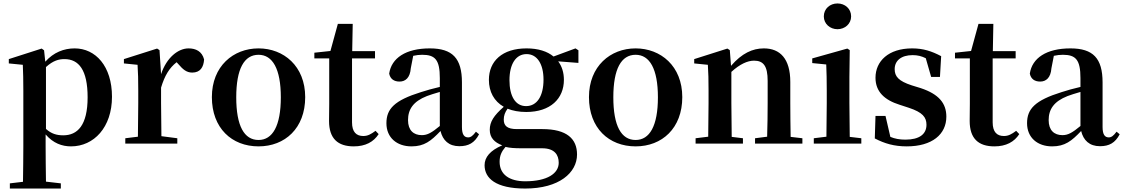

<svg xmlns="http://www.w3.org/2000/svg" viewBox="-20 -831 6501 1111"><path d="M246 -443C288 -481 321 -489 353 -489C436 -489 487 -426 487 -268C487 -105 428 -48 346 -48C308 -48 277 -57 246 -85ZM235 -540 221 -550 31 -489V-464L112 -456C114 -408 115 -371 115 -306V16C115 77 114 149 113 221L37 230V260H332V230L246 220C245 148 244 76 244 16V-53C288 -2 339 16 391 16C523 16 628 -94 628 -271C628 -448 533 -551 412 -551C350 -551 290 -528 242 -474Z M903 -541 889 -550 697 -489V-464L776 -456C779 -408 780 -372 780 -307V-235C780 -180 779 -97 778 -40L705 -31V0H1006V-31L914 -43C913 -100 912 -181 912 -235V-324C933 -394 960 -438 1002 -471L1013 -459C1038 -430 1059 -411 1092 -411C1139 -411 1158 -442 1161 -487C1149 -534 1113 -551 1071 -551C1011 -551 944 -498 912 -402Z M1476 16C1629 16 1746 -89 1746 -269C1746 -449 1621 -551 1476 -551C1330 -551 1206 -448 1206 -269C1206 -90 1321 16 1476 16ZM1476 -21C1393 -21 1347 -102 1347 -268C1347 -433 1393 -514 1476 -514C1557 -514 1605 -433 1605 -268C1605 -102 1557 -21 1476 -21Z M2153 -74C2126 -54 2108 -44 2082 -44C2042 -44 2017 -67 2017 -123V-493H2150V-535H2018L2021 -693H1935L1892 -536L1799 -526V-493H1885V-231C1885 -191 1884 -163 1884 -131C1884 -29 1935 16 2027 16C2095 16 2142 -10 2171 -55Z M2525 -102C2479 -64 2454 -49 2421 -49C2373 -49 2341 -77 2341 -136C2341 -198 2371 -244 2450 -275C2467 -282 2495 -290 2525 -299ZM2734 -69C2716 -45 2704 -36 2689 -36C2667 -36 2653 -51 2653 -96V-354C2653 -494 2598 -551 2467 -551C2328 -551 2245 -495 2232 -405C2238 -375 2259 -359 2292 -359C2326 -359 2353 -381 2357 -436L2371 -508C2389 -512 2406 -514 2423 -514C2498 -514 2525 -485 2525 -379V-328C2486 -319 2446 -308 2416 -298C2262 -250 2216 -201 2216 -118C2216 -34 2277 16 2361 16C2435 16 2474 -15 2529 -73C2542 -19 2577 15 2638 15C2691 15 2726 -4 2752 -54Z M3024 -217C2962 -217 2928 -275 2928 -367C2928 -460 2965 -518 3027 -518C3088 -518 3125 -461 3125 -370C3125 -276 3088 -217 3024 -217ZM3117 27C3189 27 3213 65 3213 111C3213 172 3148 218 3019 218C2928 218 2871 179 2871 105C2871 70 2882 46 2905 19C2930 25 2955 27 3001 27ZM3327 -540 3310 -551 3183 -504C3147 -534 3094 -551 3027 -551C2886 -551 2809 -477 2809 -369C2809 -300 2839 -245 2895 -213C2837 -162 2814 -126 2814 -80C2814 -34 2841 -7 2886 10C2816 40 2784 79 2784 125C2784 200 2848 260 3019 260C3216 260 3319 168 3319 63C3319 -27 3261 -84 3118 -84H2971C2915 -84 2895 -103 2895 -139C2895 -162 2902 -181 2917 -202C2947 -190 2983 -183 3025 -183C3165 -183 3243 -260 3243 -369C3243 -410 3232 -447 3210 -476L3327 -467Z M3658 16C3811 16 3928 -89 3928 -269C3928 -449 3803 -551 3658 -551C3512 -551 3388 -448 3388 -269C3388 -90 3503 16 3658 16ZM3658 -21C3575 -21 3529 -102 3529 -268C3529 -433 3575 -514 3658 -514C3739 -514 3787 -433 3787 -268C3787 -102 3739 -21 3658 -21Z M4555 -39C4554 -96 4553 -178 4553 -235V-357C4553 -491 4494 -551 4400 -551C4335 -551 4273 -523 4210 -450L4203 -541L4189 -550L3997 -489V-464L4076 -456C4079 -408 4080 -372 4080 -307V-235C4080 -180 4079 -97 4078 -40L4005 -31V0H4279V-31L4214 -39C4213 -96 4212 -180 4212 -235V-415C4261 -460 4306 -480 4343 -480C4397 -480 4422 -450 4422 -363V-235C4422 -178 4421 -96 4419 -40L4349 -31V0H4623V-31Z M4826 -662C4869 -662 4905 -693 4905 -736C4905 -781 4869 -811 4826 -811C4783 -811 4747 -781 4747 -736C4747 -693 4783 -662 4826 -662ZM4897 -39C4896 -96 4895 -180 4895 -235V-385L4897 -541L4883 -550L4680 -493V-466L4761 -458C4763 -408 4764 -370 4764 -306V-235C4764 -180 4763 -97 4762 -40L4689 -31V0H4964V-31Z M5256 -337C5179 -362 5157 -389 5157 -431C5157 -480 5195 -512 5261 -512C5290 -512 5313 -506 5337 -494L5368 -386H5419L5426 -506C5371 -535 5322 -551 5258 -551C5121 -551 5046 -477 5046 -381C5046 -300 5099 -252 5185 -225L5240 -207C5318 -181 5341 -153 5341 -109C5341 -54 5299 -23 5219 -23C5186 -23 5158 -28 5132 -39L5104 -160H5046L5042 -30C5099 0 5155 16 5227 16C5374 16 5456 -54 5456 -156C5456 -233 5413 -286 5308 -321Z M5860 -74C5833 -54 5815 -44 5789 -44C5749 -44 5724 -67 5724 -123V-493H5857V-535H5725L5728 -693H5642L5599 -536L5506 -526V-493H5592V-231C5592 -191 5591 -163 5591 -131C5591 -29 5642 16 5734 16C5802 16 5849 -10 5878 -55Z M6232 -102C6186 -64 6161 -49 6128 -49C6080 -49 6048 -77 6048 -136C6048 -198 6078 -244 6157 -275C6174 -282 6202 -290 6232 -299ZM6441 -69C6423 -45 6411 -36 6396 -36C6374 -36 6360 -51 6360 -96V-354C6360 -494 6305 -551 6174 -551C6035 -551 5952 -495 5939 -405C5945 -375 5966 -359 5999 -359C6033 -359 6060 -381 6064 -436L6078 -508C6096 -512 6113 -514 6130 -514C6205 -514 6232 -485 6232 -379V-328C6193 -319 6153 -308 6123 -298C5969 -250 5923 -201 5923 -118C5923 -34 5984 16 6068 16C6142 16 6181 -15 6236 -73C6249 -19 6284 15 6345 15C6398 15 6433 -4 6459 -54Z"/></svg>

Font: Source Han Serif
Style: Bold
Weight: 700
Designer: Ryoko NISHIZUKA 西塚涼子 (kana & ideographs); Frank Grießhammer (Latin, Greek & Cyrillic); Wenlong ZHANG 张文龙 (bopomofo); San
Foundry: Adobe Systems Incorporated
Version: Version 1.001;PS 1.001;hotconv 16.6.54;makeotf.lib2.5.65590